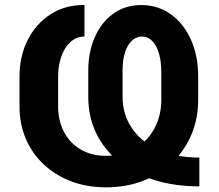

<svg xmlns="http://www.w3.org/2000/svg" viewBox="-20 -758 897 787"><path d="M797.1 -112.1V5.9Q694.8 5.9 611 -20.7Q527.2 -47.3 466.9 -96.1Q406.5 -145 374.2 -212.3Q341.8 -279.6 341.8 -360.7V-468.8Q341.8 -544.9 368.6 -605.7Q395.3 -666.5 444.3 -701.9Q493.3 -737.3 558.4 -737.3Q627.7 -737.3 680.4 -699.4Q733 -661.5 762.8 -595Q792.6 -528.5 792.4 -442V-349Q792.4 -272.9 765.1 -207.6Q737.9 -142.3 687.9 -93.6Q637.9 -44.8 568.4 -17.5Q498.9 9.8 414.6 9.8Q335.1 9.8 269.8 -15.5Q204.5 -40.8 157.5 -85.7Q110.4 -130.6 85.2 -190.7Q60 -250.9 60 -320.9V-444.7Q60 -527.3 93.3 -593.7Q126.7 -660.1 186.6 -699Q246.6 -737.9 326.2 -737.7V-608.2Q294 -608.2 269.8 -586.7Q245.5 -565.2 232 -528.4Q218.5 -491.5 218.2 -445.1V-320.9Q218.5 -262.7 242.5 -217Q266.5 -171.3 310.6 -145.3Q354.8 -119.3 414.6 -119.3Q483.3 -119.3 534.2 -149.5Q585.1 -179.6 613.1 -231.7Q641.2 -283.9 641.2 -349V-461.1Q641.2 -507.4 631.2 -540.3Q621.3 -573.1 603.4 -590.7Q585.5 -608.2 561.9 -608.2Q538.6 -608.2 520.6 -591.3Q502.5 -574.4 492.5 -543.3Q482.4 -512.2 482.4 -469.7V-360.4Q482.4 -290.4 519.6 -234.3Q556.7 -178.1 627.3 -145.2Q697.9 -112.3 797.1 -112.1Z"/></svg>

Font: Inter V
Style: 
Weight: 400
Designer: Rasmus Andersson
Foundry: rsms
Version: Version 4.000;git-a3f224843